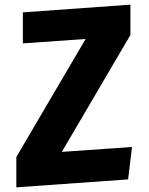

<svg xmlns="http://www.w3.org/2000/svg" viewBox="-20 -785 640 823"><path d="M539 -635 245 -134 546 -155 529 -16 50 18V-112L347 -618L78 -599V-732L539 -765Z"/></svg>

Font: Xiangcui Wave Sans Xiangcui Wave Sans
Style: Regular
Weight: 800
Width: 3
Version: Version 0.920;March 28, 2024;FontCreator 14.0.0.2814 64-bit